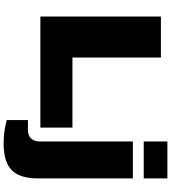

<svg xmlns="http://www.w3.org/2000/svg" viewBox="40 -806 975 1096"><g transform="rotate(90 528.0 -257.5)"><path d="M74 0V-688H308V-183H708V0ZM787 -590V-725H998V-590ZM797 210Q779 210 754.5 208Q730 206 706.5 201.5Q683 197 665 192V71H720Q754 71 770.5 52.5Q787 34 787 3V-528H998V15Q998 81 978 124.5Q958 168 913.5 189Q869 210 797 210Z"/></g></svg>

Font: Archivo SemiExpanded Black
Style: Regular
Weight: 900
Width: 6
Designer: Hector Gatti
Foundry: Omnibus-Type
Version: Version 2.001